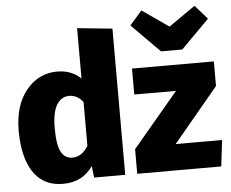

<svg xmlns="http://www.w3.org/2000/svg" viewBox="-56 -888 1168 972"><g transform="rotate(-5 527.5 -402.0)"><path d="M227 18Q157 18 112.5 -18Q68 -54 46.5 -118.5Q25 -183 25 -268Q25 -398 87.5 -474.5Q150 -551 245 -551Q317 -551 365 -505V-761L543 -743V0H385L378 -59Q325 18 227 18ZM285 -110Q333 -110 365 -163V-386Q335 -423 295 -423Q255 -423 231.5 -385Q208 -347 208 -267Q208 -180 227.5 -145Q247 -110 285 -110ZM1031 0H604V-125L836 -401H624V-533H1040V-408L811 -133H1047ZM886 -607H778L635 -751L697 -822L832 -728L967 -822L1029 -751Z"/></g></svg>

Font: Trujillo ExtraBold
Style: Regular
Weight: 800
Designer: Fira Sans original fonts by bBox Type GmbH, Carrois Corporate GbR, & Edenspiekermann AG / Changes by Cristiano Sobral
Foundry: Fira Sans original fonts by bBox Type GmbH, Carrois Corporate GbR, & Edenspiekermann AG / Changes by Cristiano Sobral
Version: Version 4.301;July 28, 2020;FontCreator 13.0.0.2655 64-bit